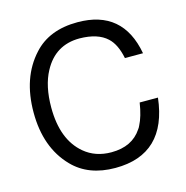

<svg xmlns="http://www.w3.org/2000/svg" viewBox="-111 -846 944 974"><g transform="rotate(-15 361.0 -359.0)"><path d="M567 -503Q552 -578 514 -613Q466 -658 370 -659Q242 -659 181 -544Q141 -470 141 -357Q141 -188 236 -108Q294 -59 378 -59Q487 -59 538 -136Q541 -140 543.5 -144Q546 -148 548 -153Q570 -195 581 -266H677Q644 23 377 23Q236 23 154 -62Q48 -171 48 -356Q48 -539 150 -650Q232 -741 381 -741Q619 -741 662 -503Z"/></g></svg>

Font: Ekushey Lalsalu
Style: Regular
Weight: 400
Designer: Al Mamun Sumon
Foundry: Al Mamun Sumon
Version: Version 1.0